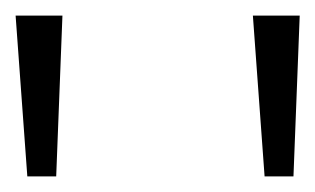

<svg xmlns="http://www.w3.org/2000/svg" viewBox="-67 -742 404 246"><path d="M272 -516 257 -722H317L309 -516ZM-32 -516 -47 -722H13L5 -516Z"/></svg>

Font: Lil Grotesk Light
Style: Regular
Weight: 300
Designer: Bastien Sozeau
Foundry: NBR — Bastien Sozeau
Version: Version 3.003; ttfautohint (v1.8.4.7-5d5b);gftools[0.9.33]